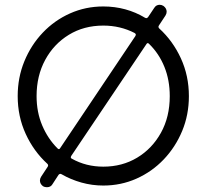

<svg xmlns="http://www.w3.org/2000/svg" viewBox="-20 -758 864 803"><path d="M672 -693 645 -652Q640 -645 646 -639Q703 -587 736.5 -514Q770 -441 770 -356Q770 -278 742 -210.5Q714 -143 665 -91.5Q616 -40 551 -11Q486 18 412 18Q365 18 320.5 5.5Q276 -7 238 -29Q234 -31 232 -31Q229 -31 225 -27L199 13Q192 25 176 25Q167 25 160 21Q147 11 147 -3Q147 -11 152 -19L179 -60Q184 -67 178 -73Q121 -125 87.5 -198Q54 -271 54 -356Q54 -434 82 -502Q110 -570 159 -621.5Q208 -673 273 -702Q338 -731 412 -731Q460 -731 504 -719Q548 -707 586 -684Q590 -682 592 -682Q595 -682 599 -686L625 -725Q633 -738 648 -738Q656 -738 664 -733Q677 -723 677 -709Q677 -701 672 -693ZM133 -356Q133 -289 156.5 -233.5Q180 -178 220 -138Q227 -130 232 -139L546 -607Q548 -611 548 -613Q548 -617 543 -620Q483 -651 412 -651Q331 -651 268 -612.5Q205 -574 169 -507.5Q133 -441 133 -356ZM412 -61Q491 -61 553.5 -98.5Q616 -136 653 -202.5Q690 -269 690 -356Q690 -423 667.5 -478.5Q645 -534 604 -574Q597 -582 592 -573L278 -106Q276 -102 276 -101Q276 -96 281 -94Q340 -61 412 -61Z"/></svg>

Font: Kiwi Maru
Style: Regular
Weight: 400
Designer: Hiroki-Chan
Version: Version 1.100